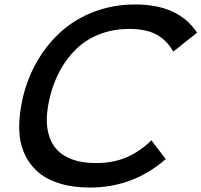

<svg xmlns="http://www.w3.org/2000/svg" viewBox="-20 -840 913 870"><path d="M873 -691.9 765.1 -606Q736.8 -657.2 689.5 -683.1Q642.1 -709 565.9 -709Q493.2 -709 431.6 -685.1Q370.1 -661.1 326.2 -618.7Q282.2 -576.2 252.2 -521Q222.2 -465.8 206.1 -399.9Q193.4 -348.6 192.1 -304.4Q190.9 -260.3 203.1 -222.4Q215.3 -184.6 241.5 -158Q267.6 -131.3 311.5 -116.2Q355.5 -101.1 415 -101.1Q491.7 -101.1 552.2 -126.7Q612.8 -152.3 666 -204.1L731 -119.1Q583.5 9.8 387.2 9.8Q308.6 9.8 247.8 -9.5Q187 -28.8 148.2 -64.2Q109.4 -99.6 88.1 -150.1Q66.9 -200.7 66.9 -263.4Q66.9 -326.2 84 -399.9Q106.4 -492.2 152.3 -569.1Q198.2 -646 262.7 -701.9Q327.1 -757.8 411.9 -788.8Q496.6 -819.8 592.8 -819.8Q789.1 -819.8 873 -691.9Z"/></svg>

Font: Sinkin Sans 500 Medium Italic
Style: Regular
Weight: 500
Italic angle: -112°
Designer: Keith Bates
Foundry: K-Type
Version: Sinkin Sans (version 1.0)  by Keith Bates   •   © 2014   www